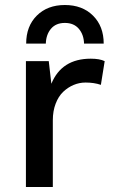

<svg xmlns="http://www.w3.org/2000/svg" viewBox="-20 -743 454 763"><path d="M392.1 -569.8H314Q313 -605.5 293.2 -628.7Q273.4 -651.9 237.8 -651.9Q202.1 -651.9 182.6 -628.7Q163.1 -605.5 162.1 -569.8H84Q84 -638.7 126.2 -680.9Q168.5 -723.1 237.8 -723.1Q307.1 -723.1 349.6 -680.9Q392.1 -638.7 392.1 -569.8ZM83 0V-500H173.8L184.1 -410.2Q225.1 -509.8 340.8 -509.8Q376 -509.8 396 -500L380.9 -405.8Q354 -415 319.8 -415Q295.4 -415 272.7 -405.5Q250 -396 231.2 -378.2Q212.4 -360.4 201.2 -331.1Q189.9 -301.8 189.9 -265.1V0Z"/></svg>

Font: Work Sans Medium
Style: Regular
Weight: 500
Designer: Wei Huang
Foundry: Wei Huang
Version: Version 2.012